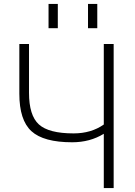

<svg xmlns="http://www.w3.org/2000/svg" viewBox="-20 -953 684 973"><path d="M426 -810V-933H473V-810ZM226 -810V-933H273V-810ZM127 -483Q127 -368 177 -322.5Q227 -277 353 -277Q442 -277 506 -322V-730H556V0H506V-275Q436 -232 346 -232Q201 -232 139.5 -288Q78 -344 78 -478V-730H127Z"/></svg>

Font: Mplus 1p Light
Style: Regular
Weight: 300
Version: Version 1.061